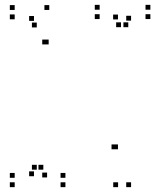

<svg xmlns="http://www.w3.org/2000/svg" viewBox="-20 -761 660 791"><path d="M249.5 10V-10H229.5V10ZM249.5 -28.5V-48.5H229.5V-28.5ZM158.5 -62V-82H138.5V-62ZM174 -30V-50H154V-30ZM174 -578V-598H154V-578ZM180.5 -578V-598H160.5V-578ZM466.5 10V-10H446.5V10ZM520 10V-10H500V10ZM520 -676V-696H500V-676ZM508.5 -649V-669H488.5V-649ZM599.5 -682.5V-702.5H579.5V-682.5ZM599.5 -721V-741H579.5V-721ZM390.5 -721V-741H370.5V-721ZM390.5 -682.5V-702.5H370.5V-682.5ZM478.5 -649V-669H458.5V-649ZM466 -681V-701H446V-681ZM466 -146V-166H446V-146ZM459.5 -146V-166H439.5V-146ZM183 -720V-740H163V-720ZM40.5 -720V-740H20.5V-720ZM40.5 -681.5V-701.5H20.5V-681.5ZM131.5 -648V-668H111.5V-648ZM120 -675V-695H100V-675ZM120 -35V-55H100V-35ZM131.5 -62V-82H111.5V-62ZM40.5 -28.5V-48.5H20.5V-28.5ZM40.5 10V-10H20.5V10Z"/></svg>

Font: Monaspace Xenon Dots Var
Style: Regular
Weight: 400
Designer: Riley Cran and the Lettermatic Team
Version: Version 1.100 (Monaspace Xenon Dots)